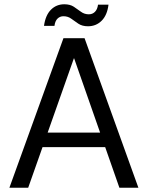

<svg xmlns="http://www.w3.org/2000/svg" viewBox="-20 -879 692 899"><path d="M24 0 277 -700H376L628 0H539L327 -606H326L112 0ZM142 -190 166 -258H483L507 -190ZM392 -756Q365 -756 347 -768Q329 -780 313.5 -791.5Q298 -803 277 -803Q261 -803 249.5 -792Q238 -781 235 -758H186Q193 -808 218.5 -833.5Q244 -859 281 -859Q308 -859 325.5 -847.5Q343 -836 359 -824Q375 -812 396 -812Q413 -812 424.5 -823.5Q436 -835 439 -857H488Q482 -808 456 -782Q430 -756 392 -756Z"/></svg>

Font: DM Sans 28pt
Style: Regular
Weight: 400
Version: Version 4.004;gftools[0.9.30]